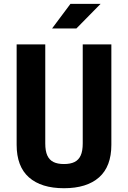

<svg xmlns="http://www.w3.org/2000/svg" viewBox="-20 -959 660 990"><path d="M406.6 -219.8V-730H554.2V-212.4Q554.2 -100.6 490.8 -44.5Q427.4 11.5 310 11.5Q192.6 11.5 129.2 -44.5Q65.8 -100.6 65.8 -212.4V-730H213.4V-219.8Q213.4 -180.2 224 -157.2Q234.5 -134.2 255.6 -123.7Q276.7 -113.2 310 -113.2Q343.3 -113.2 364.4 -123.7Q385.5 -134.2 396 -157.2Q406.6 -180.2 406.6 -219.8ZM373.8 -812.1 498.6 -939H343.2L248.4 -812.1Z"/></svg>

Font: Monaspace Neon Var
Style: Regular
Weight: 400
Designer: Riley Cran and the Lettermatic Team
Version: Version 1.000 (Monaspace Neon Var)